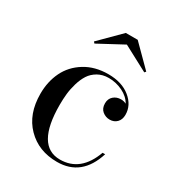

<svg xmlns="http://www.w3.org/2000/svg" viewBox="-166 -788 840 906"><g transform="rotate(30 254.0 -335.0)"><path d="M287.5 -634.5 152.5 -562 145.5 -569.5 255.5 -679.5H320.5L430.5 -569.5L424 -562ZM457.5 -135Q412 10 278 10Q177.5 10 113.8 -54.8Q50 -119.5 50 -230Q50 -296 76 -349.8Q102 -403.5 155.8 -436.8Q209.5 -470 282.5 -470Q356.5 -470 402 -433Q447.5 -396 447.5 -344Q447.5 -317.5 432.2 -302.2Q417 -287 393.5 -287Q371.5 -287 354 -301.2Q336.5 -315.5 336.5 -343Q336.5 -368 353 -382.5Q369.5 -397 393.5 -397Q409 -397 422 -390Q405 -420.5 369 -438Q333 -455.5 293 -455.5Q259.5 -455.5 234 -440.8Q208.5 -426 194 -403.5Q179.5 -381 170.2 -349.8Q161 -318.5 158 -290Q155 -261.5 155 -230Q155 -6.5 284.5 -6.5Q397 -6.5 443.5 -135Z"/></g></svg>

Font: Bodoni* 16pt
Style: Regular
Weight: 400
Version: Version 2.3